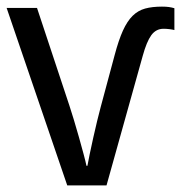

<svg xmlns="http://www.w3.org/2000/svg" viewBox="-20 -560 547 580"><path d="M0 -536.1H91.8L189.9 -240.2Q195.3 -224.1 203.1 -198.2Q210.9 -172.4 218.5 -145.5Q226.1 -118.7 232.4 -95Q238.8 -71.3 241.2 -59.1H244.1Q246.1 -71.3 251 -94.5Q255.9 -117.7 261.7 -144Q267.6 -170.4 273.7 -195.6Q279.8 -220.7 284.2 -236.8L326.2 -393.1Q338.4 -439 351.3 -467.5Q364.3 -496.1 380.6 -512.2Q397 -528.3 418.5 -534.2Q439.9 -540 469.2 -540Q481.9 -540 490.2 -538.8Q498.5 -537.6 506.8 -535.2V-469.2Q501.5 -470.7 492.2 -471.9Q482.9 -473.1 474.1 -473.1Q451.2 -473.1 437 -453.6Q422.9 -434.1 411.1 -391.1L301.8 0H183.1Z"/></svg>

Font: Droid Sans
Style: Regular
Weight: 400
Foundry: Ascender Corporation
Version: Version 1.00 build 114